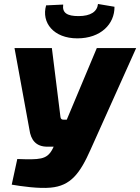

<svg xmlns="http://www.w3.org/2000/svg" viewBox="-20 -932 705 966"><path d="M369 -739C487 -739 557 -811 556 -898L473 -912C469 -874 437 -851 375 -851C318 -851 292 -867 298 -909L212 -905C187 -818 250 -739 369 -739ZM467 -690 316 -330H299C290 -330 285 -334 284 -345L241 -690H53L128 -280C135 -229 160 -194 218 -194H250L242 -178C214 -129 180 -128 67 -132L39 -3C85 5 176 18 235 12C335 3 382 -58 436 -180L665 -690Z"/></svg>

Font: Exo 2 Extra Bold
Style: Italic
Weight: 800
Italic angle: -8°
Designer: Natanael Gama
Version: Version 1.001;PS 001.001;hotconv 1.0.88;makeotf.lib2.5.64775